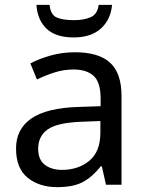

<svg xmlns="http://www.w3.org/2000/svg" viewBox="-20 -760 601 790"><path d="M288 -545Q386 -545 433 -502Q480 -459 480 -365V0H416L399 -76H395Q360 -32 321 -11Q282 10 215 10Q142 10 94 -28.5Q46 -67 46 -149Q46 -229 109 -272.5Q172 -316 303 -320L394 -323V-355Q394 -422 365 -448Q336 -474 283 -474Q241 -474 203 -461.5Q165 -449 132 -433L105 -499Q140 -518 188 -531.5Q236 -545 288 -545ZM393 -262 314 -259Q214 -255 175.5 -227Q137 -199 137 -148Q137 -103 164.5 -82Q192 -61 235 -61Q302 -61 347.5 -98.5Q393 -136 393 -214ZM441 -740Q436 -680 395.5 -643Q355 -606 283 -606Q209 -606 171.5 -642Q134 -678 130 -740H184Q188 -699 213.5 -688Q239 -677 285 -677Q324 -677 352.5 -689Q381 -701 386 -740Z"/></svg>

Font: Apis
Style: Regular
Weight: 400
Designer: Monotype Design Team
Foundry: Monotype Imaging Inc.
Version: Version 2.000; build 0001